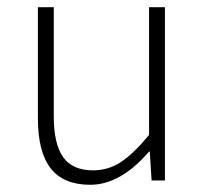

<svg xmlns="http://www.w3.org/2000/svg" viewBox="-20 -500 569 532"><path d="M230 12Q156 12 120.5 -33.5Q85 -79 85 -172V-480H129V-178Q129 -101 155 -64.5Q181 -28 238 -28Q280 -28 315 -51Q350 -74 393 -126V-480H437V0H400L395 -80H393Q314 12 230 12Z"/></svg>

Font: Toshiba Sans Light
Style: Regular
Weight: 300
Designer: Paul D. Hunt
Foundry: Toshiba Corporation
Version: Version 2.020;PS 2.0;hotconv 1.0.86;makeotf.lib2.5.63406